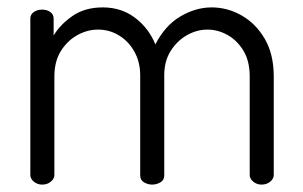

<svg xmlns="http://www.w3.org/2000/svg" viewBox="-20 -499 819 519"><path d="M94 0Q81 0 71.5 -8Q62 -16 62 -26V-449Q62 -460 71.5 -466.5Q81 -473 94 -473Q107 -473 116 -466.5Q125 -460 125 -449V-403Q142 -432 175.5 -455.5Q209 -479 258 -479Q308 -479 345 -451Q382 -423 400 -379Q426 -430 467.5 -454.5Q509 -479 552 -479Q595 -479 633.5 -457Q672 -435 696 -393.5Q720 -352 720 -292V-26Q720 -16 710.5 -8Q701 0 687 0Q674 0 664.5 -8Q655 -16 655 -26V-292Q655 -334 638 -362Q621 -390 595 -404.5Q569 -419 541 -419Q512 -419 485.5 -404Q459 -389 441.5 -361.5Q424 -334 424 -296V-25Q424 -12 413.5 -6Q403 0 391 0Q380 0 369.5 -6Q359 -12 359 -25V-295Q359 -331 343.5 -359Q328 -387 302 -403Q276 -419 245 -419Q216 -419 189 -404Q162 -389 144.5 -361Q127 -333 127 -292V-26Q127 -16 117.5 -8Q108 0 94 0Z"/></svg>

Font: Dosis
Style: Regular
Weight: 400
Designer: EdgarTolentino, PabloImpallari, IginoMarini
Foundry: EdgarTolentino, PabloImpallari, IginoMarini
Version: Version 3.001; ttfautohint (v1.8.2)